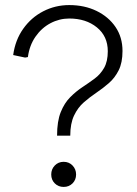

<svg xmlns="http://www.w3.org/2000/svg" viewBox="-20 -730 542 757"><path d="M205 -195Q205 -252 219.5 -288Q234 -324 257 -347Q280 -370 305 -386.5Q330 -403 353 -420Q376 -437 390.5 -462.5Q405 -488 405 -528Q405 -587 362 -622Q319 -657 253 -657Q214 -657 179 -638.5Q144 -620 120 -585.5Q96 -551 90 -505L79 -503L32 -513Q40 -572 71.5 -616.5Q103 -661 150.5 -685.5Q198 -710 253 -710Q313 -710 360.5 -687Q408 -664 435.5 -623.5Q463 -583 463 -529Q463 -483 448 -453Q433 -423 409.5 -402.5Q386 -382 360 -364.5Q334 -347 310.5 -326.5Q287 -306 272 -274.5Q257 -243 257 -195ZM231 7Q210 7 196 -7Q182 -21 182 -42Q182 -63 196 -77.5Q210 -92 231 -92Q252 -92 266 -77.5Q280 -63 280 -42Q280 -21 266 -7Q252 7 231 7Z"/></svg>

Font: Fustat Light
Style: Regular
Weight: 300
Designer: Mohamed Gaber, Khaled Hosny, Laura Garcia Mut
Foundry: Kief Type Foundry, Alif Type Foundry, Hard Type Foundry
Version: Version 1.007